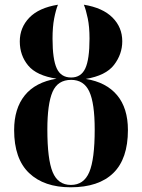

<svg xmlns="http://www.w3.org/2000/svg" viewBox="-20 -785 603 815"><path d="M280 10Q167 10 103.5 -50.5Q40 -111 40 -233Q40 -324 85 -380Q130 -436 220 -451Q135 -464 99.5 -507Q64 -550 64 -609Q64 -668 104.5 -710Q145 -752 226 -765Q217 -743 210 -707Q203 -671 203 -621Q203 -533 221 -494.5Q239 -456 282 -456Q324 -456 342 -494.5Q360 -533 360 -621Q360 -671 352.5 -707Q345 -743 336 -765Q416 -752 457.5 -710.5Q499 -669 499 -610Q499 -555 464 -509.5Q429 -464 344 -450Q431 -436 477 -381Q523 -326 523 -233Q523 -111 461 -50.5Q399 10 280 10ZM281 0Q336 0 359 -54.5Q382 -109 382 -235Q382 -347 359 -396.5Q336 -446 282 -446Q225 -446 203 -395Q181 -344 181 -235Q181 -109 203.5 -54.5Q226 0 281 0Z"/></svg>

Font: Noto Serif Display Condensed
Style: Bold
Weight: 700
Width: 3
Designer: Monotype Design Team
Foundry: Monotype Imaging Inc.
Version: Version 2.009